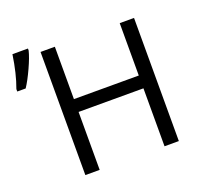

<svg xmlns="http://www.w3.org/2000/svg" viewBox="-151 -900 1092 1046"><g transform="rotate(-20 395.5 -377.5)"><path d="M713.4 0H630.4V-335.9H254.4V0H171.4V-713.9H254.4V-410.2H630.4V-713.9H713.4ZM113.3 -754.9V-743.7Q104.5 -707 78.1 -649.4Q51.8 -591.8 27.3 -554.7H-21.5V-568.8Q7.3 -646.5 23.4 -754.9Z"/></g></svg>

Font: OpenSans-Regular
Style: Regular
Weight: 400
Foundry: Ascender Corporation
Version: Version 1.10